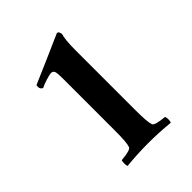

<svg xmlns="http://www.w3.org/2000/svg" viewBox="-181 -733 843 843"><g transform="rotate(-45 240.0 -312.0)"><path d="M191.4 -141.6V-470.7Q191.4 -502 187.5 -512.2Q183.6 -522.5 170.9 -522.5Q163.1 -522.5 139.2 -515.1Q115.2 -507.8 100.6 -500Q87.9 -506.8 87.9 -518.6Q87.9 -529.3 89.8 -530.3Q137.7 -550.8 194.8 -575.7Q252 -600.6 282.2 -614.3Q312.5 -627.9 313.5 -627.9H315.4Q324.2 -627.9 327.1 -609.4Q318.4 -581.1 318.4 -517.6V-141.6Q318.4 -69.3 326.2 -49.8Q332 -37.1 388.7 -32.2Q392.6 -27.3 392.6 -14.2Q392.6 -1 388.7 3.9Q322.3 -2.9 255.4 -2.9Q188.5 -2.9 121.1 3.9Q118.2 -1 118.2 -14.2Q118.2 -27.3 121.1 -32.2Q178.7 -37.1 183.6 -49.8Q191.4 -69.3 191.4 -141.6Z"/></g></svg>

Font: Crimson
Style: Bold
Weight: 700
Version: Version 0.8 ; ttfautohint (v1.00) -l 8 -r 50 -G 200 -x 14 -D